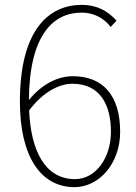

<svg xmlns="http://www.w3.org/2000/svg" viewBox="-20 -758 561 791"><path d="M289 -20C165 -20 107 -138 100 -303C159 -382 227 -413 278 -413C392 -413 437 -327 437 -215C437 -107 374 -20 289 -20ZM460 -673C424 -713 379 -738 317 -738C183 -738 62 -638 62 -339C62 -116 146 13 287 13C388 13 475 -84 475 -215C475 -365 404 -444 280 -444C213 -444 149 -407 99 -346C101 -615 200 -706 316 -706C362 -706 405 -687 436 -647Z"/></svg>

Font: Kinto Sans Thin
Style: Regular
Weight: 100
Designer: Authors: Ryoko NISHIZUKA  (kana & ideographs); Paul D. Hunt (Latin, Greek & Cyrillic); Wenlong ZHANG  (bopomofo); Sandol
Foundry: Adobe Systems Incorporated, ookami Inc.
Version: Version 0.001